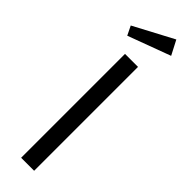

<svg xmlns="http://www.w3.org/2000/svg" viewBox="-328 -974 971 971"><g transform="rotate(45 157.5 -489.0)"><path d="M243 -978 30 -865 54 -816 283 -901ZM204 -743H111V0H204Z"/></g></svg>

Font: Glow Sans SC Normal Book
Style: Regular
Weight: 500
Designer: Ryoko NISHIZUKA (kana, bopomofo & ideographs); Paul D. Hunt (Latin, Greek & Cyrillic); Sandoll Communications, Soo-young
Version: Version 0.93